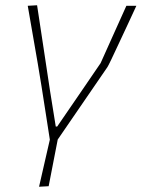

<svg xmlns="http://www.w3.org/2000/svg" viewBox="-20 -516 538 730"><path d="M128.5 194Q138.5 149.5 148.5 106.5Q158.5 63.5 169.5 15Q162 -33 153.8 -86Q145.5 -139 138 -187L123.5 -275Q114 -329 104.5 -384.5Q95 -440 85.5 -494L121 -496Q132 -424 145.2 -336.5Q158.5 -249 170 -172L192 -35H197.5Q239.5 -96.5 280.5 -156Q321.5 -215.5 362.5 -276Q386.5 -329.5 411.2 -384.5Q436 -439.5 460.5 -494H498.5Q485.5 -465.5 467.5 -427Q449.5 -388.5 432.2 -351.5Q415 -314.5 402.8 -289Q390.5 -263.5 388.5 -261Q341.5 -192.5 294.5 -124Q247.5 -55.5 199.5 14.5Q190 63 182 104.5Q174 146 165 192Z"/></svg>

Font: Commissioner Loud Thin
Style: Italic
Weight: 100
Italic angle: -12°
Designer: Kostas Bartsokas
Foundry: Kostas Bartsokas
Version: Version 1.000; ttfautohint (v1.8.3)